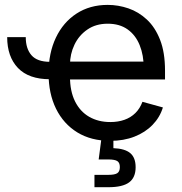

<svg xmlns="http://www.w3.org/2000/svg" viewBox="-20 -573 754 797"><path d="M187.5 -244.1Q99.1 -244.1 54.4 -291Q9.8 -337.9 9.8 -418.9H86.9Q86.9 -371.1 110.6 -343.8Q134.3 -316.4 187.5 -316.4ZM437.5 11.7Q358.4 11.7 301 -23.4Q243.7 -58.6 212.6 -121.6Q181.6 -184.6 181.6 -268.6Q181.6 -352.5 211.9 -416.5Q242.2 -480.5 297.6 -516.6Q353 -552.7 427.2 -552.7Q470.7 -552.7 512.9 -538.3Q555.2 -523.9 589.6 -491.9Q624 -460 644.5 -407.7Q665 -355.5 665 -279.8V-243.2H241.2V-317.4H617.7L576.7 -290Q576.7 -343.8 559.8 -385.5Q543 -427.2 509.8 -450.9Q476.6 -474.6 427.2 -474.6Q377.9 -474.6 342.8 -450.4Q307.6 -426.3 289.1 -387.5Q270.5 -348.6 270.5 -304.2V-254.9Q270.5 -194.3 291.5 -152.1Q312.5 -109.9 350.3 -88.1Q388.2 -66.4 438 -66.4Q470.2 -66.4 496.6 -75.7Q522.9 -85 542 -103.8Q561 -122.6 571.3 -150.4L656.2 -127Q643.6 -85.9 613.3 -54.7Q583 -23.4 538.3 -5.9Q493.7 11.7 437.5 11.7ZM372.1 204.1V152.8H429.7Q456.5 152.8 467 145.8Q477.5 138.7 477.5 120.6Q477.5 102.5 467 95.7Q456.5 88.9 429.7 88.9H389.6L404.3 -23.4H450.7V0V42Q498.5 43.9 520.8 62.7Q543 81.5 543 121.1Q543 164.1 515.9 184.1Q488.8 204.1 430.2 204.1Z"/></svg>

Font: Inter Variable LoSnoCo
Style: Regular
Weight: 400
Designer: Rasmus Andersson
Foundry: rsms
Version: Version 4.000;git-a52131595; featfreeze: case,dlig,ss01,ss02